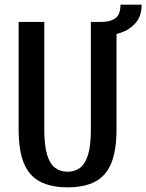

<svg xmlns="http://www.w3.org/2000/svg" viewBox="-20 -794 628 824"><path d="M270 10Q199 10 152 -14.5Q105 -39 82.5 -93.5Q60 -148 60 -240V-700H170V-240Q170 -168 182.5 -128.5Q195 -89 217.5 -73Q240 -57 270 -57Q300 -57 322.5 -73Q345 -89 357.5 -128.5Q370 -168 370 -240V-700H480V-240Q480 -148 457.5 -93.5Q435 -39 388.5 -14.5Q342 10 270 10ZM418 -640V-700Q453 -700 475 -715.5Q497 -731 497 -774H588Q588 -725 562 -695.5Q536 -666 497 -653Q458 -640 418 -640Z"/></svg>

Font: Cuprum SemiBold
Style: Regular
Weight: 600
Designer: Jovanny Lemonad
Foundry: Jovanny Lemonad
Version: Version 3.000